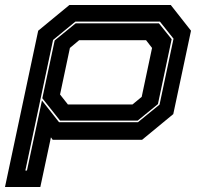

<svg xmlns="http://www.w3.org/2000/svg" viewBox="-70 -560 812 769"><path d="M-50 189 83 -437 208 -540H614L695 -437L624 -103L499 0H141L134 -10L91.5 189ZM31.5 123H38L98 -157.5L166.5 -70.5H482.5L569 -141L625 -405L570.5 -473.5H232L142.5 -400ZM170.5 -77 99.5 -166.5 149 -398 233 -466.5H566.5L617.5 -403L562.5 -143L481.5 -77ZM202 -141.5H460.5L497.5 -172L539 -368L515 -399H247L210 -368L170.5 -181.5Z"/></svg>

Font: Tourney Expanded ExtraBold
Style: Italic
Weight: 800
Width: 7
Italic angle: -12°
Designer: Tyler Finck
Foundry: Etcetera Type Co
Version: Version 1.010; ttfautohint (v1.8.3)